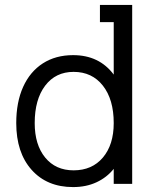

<svg xmlns="http://www.w3.org/2000/svg" viewBox="-20 -747 640 780"><path d="M517 0H442V-61Q414 -26 372 -6.5Q330 13 277 13Q171 13 108.5 -57Q46 -127 46 -247Q46 -332 74 -394Q102 -456 154 -489.5Q206 -523 277 -523Q383 -523 442 -444V-657H386V-727H517ZM121 -247Q121 -159 163.5 -107Q206 -55 279 -55Q354 -55 398 -107Q442 -159 442 -247Q442 -343 398 -399Q354 -455 279 -455Q206 -455 163.5 -399Q121 -343 121 -247Z"/></svg>

Font: Orbit
Style: Regular
Weight: 400
Designer: Sooun Cho
Foundry: JAMO
Version: Version 1.000; ttfautohint (v1.8.4.7-5d5b);gftools[0.9.29]